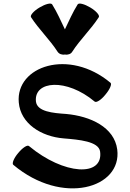

<svg xmlns="http://www.w3.org/2000/svg" viewBox="-20 -959 712 1053"><path d="M376 -675C419 -742 479 -798 522 -865C528 -875 507 -899 475 -918C443 -937 413 -945 406 -935C379 -892 358 -844 336 -798C314 -844 293 -892 266 -935C259 -945 229 -937 197 -918C165 -899 144 -875 150 -865C193 -798 253 -742 296 -675C304 -663 320 -657 336 -660C353 -657 369 -663 376 -675ZM53 -55C322 171 650 73 623 -139C607 -262 475 -322 343 -334C271 -339 183 -346 177 -403C166 -517 345 -531 499 -402C508 -394 535 -411 558 -440C582 -468 595 -498 586 -505C358 -696 65 -596 83 -397C93 -281 206 -210 329 -200C413 -193 521 -184 529 -128C548 13 330 1 139 -158C130 -166 104 -149 80 -120C56 -92 44 -62 53 -55Z"/></svg>

Font: Nupuram Expanded Bold
Style: Regular
Weight: 700
Width: 7
Designer: Santhosh Thottingal (santhosh.thottingal@gmail.com)
Foundry: SMC
Version: Version 1.000